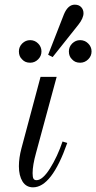

<svg xmlns="http://www.w3.org/2000/svg" viewBox="-20 -782 408 814"><path d="M245.1 -182.1 265.1 -175.8Q199.2 12.2 120.1 12.2Q90.8 12.2 75.4 -12.7Q60.1 -37.6 60.1 -77.1Q60.1 -112.3 70.8 -152.8L151.9 -456.1H220.2L132.8 -133.8Q118.2 -81.5 118.2 -47.9Q118.2 -31.2 121.8 -24.7Q125.5 -18.1 134.8 -18.1Q160.6 -18.1 192.1 -68.1Q223.6 -118.2 245.1 -182.1ZM286.1 -529.8Q272 -542.5 272 -564Q272 -583.5 286.1 -597.7Q300.3 -611.8 319.8 -611.8Q339.4 -611.8 353.8 -597.7Q368.2 -583.5 368.2 -564Q368.2 -544.4 353.8 -530.3Q339.4 -516.1 319.8 -516.1Q298.3 -516.1 286.1 -529.8ZM74.2 -529.8Q60.1 -542.5 60.1 -564Q60.1 -583.5 74.2 -597.7Q88.4 -611.8 107.9 -611.8Q127.4 -611.8 141.6 -597.7Q155.8 -583.5 155.8 -564Q155.8 -544.4 141.6 -530.3Q127.4 -516.1 107.9 -516.1Q86.4 -516.1 74.2 -529.8ZM203.1 -540 184.1 -549.8 251 -721.2Q268.1 -762.2 296.9 -762.2Q314.5 -762.2 324.2 -751.7Q334 -741.2 334 -726.1Q334 -704.6 312 -676.8Z"/></svg>

Font: Flanker Steampunk
Style: Italic
Weight: 400
Italic angle: -12°
Designer: Alexey Kryukov, Leonardo Di Lena
Foundry: Alexey Kryukov, Leonardo Di Lena
Version: 1.210